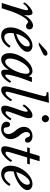

<svg xmlns="http://www.w3.org/2000/svg" viewBox="1226 -2096 880 3373"><g transform="rotate(90 1666.5 -410.0)"><path d="M21 -391Q44 -441 104 -490.5Q164 -540 204 -540Q250 -540 250 -464Q250 -434 243 -398L246 -395Q271 -454 327.5 -502Q384 -550 429 -550Q458 -550 477.5 -531.5Q497 -513 497 -486Q497 -460 480.5 -443Q464 -426 438 -426Q415 -426 396.5 -444.5Q378 -463 368 -463Q330 -463 272 -368.5Q214 -274 170 -138L125 0H32L97 -207Q160 -403 160 -440Q160 -462 145 -462Q125 -462 92.5 -434Q60 -406 47 -378Z M819 -133Q732 10 605 10Q537 10 499.5 -33Q462 -76 462 -153Q462 -243 510 -333.5Q558 -424 633 -482Q708 -540 782 -540Q830 -540 860.5 -515.5Q891 -491 891 -453Q891 -383 794.5 -311Q698 -239 564 -209Q560 -184 560 -154Q560 -45 637 -45Q674 -45 713.5 -74Q753 -103 787 -154ZM762 -493Q711 -493 655.5 -420.5Q600 -348 574 -254Q671 -280 734 -335.5Q797 -391 797 -451Q797 -493 762 -493ZM771 -651H724L854 -770Q890 -803 921 -803Q938 -803 948.5 -793.5Q959 -784 959 -768Q959 -740 908 -716Z M1236 -488Q1187 -488 1133 -430Q1079 -372 1044 -290Q1009 -208 1009 -140Q1009 -104 1024 -82.5Q1039 -61 1065 -61Q1109 -61 1160 -127Q1211 -193 1244 -280.5Q1277 -368 1277 -432Q1277 -458 1266 -473Q1255 -488 1236 -488ZM1318 -474 1339 -530H1422L1365 -377Q1337 -302 1314 -213Q1291 -124 1291 -91Q1291 -62 1310 -62Q1335 -62 1410 -166L1436 -145Q1395 -72 1346 -31Q1297 10 1252 10Q1204 10 1204 -65L1207 -118L1203 -119Q1174 -63 1122.5 -26.5Q1071 10 1022 10Q972 10 943 -29Q914 -68 914 -135Q914 -225 962.5 -320Q1011 -415 1085.5 -477.5Q1160 -540 1230 -540Q1294 -540 1318 -474Z M1657 -691Q1672 -751 1672 -755Q1672 -790 1596 -790L1604 -820L1787 -829L1608 -172Q1592 -114 1592 -90Q1592 -67 1613 -67Q1641 -67 1676.5 -107Q1712 -147 1730 -181L1760 -164Q1729 -95 1670 -42.5Q1611 10 1565 10Q1497 10 1497 -55Q1497 -97 1524 -202Z M1918 -330Q1944 -401 1944 -431Q1944 -454 1930 -454Q1911 -454 1883 -422.5Q1855 -391 1843 -369L1814 -387Q1840 -438 1899.5 -489Q1959 -540 2007 -540Q2033 -540 2045 -524.5Q2057 -509 2057 -473Q2057 -465 2055.5 -455.5Q2054 -446 2050.5 -433Q2047 -420 2044 -409Q2041 -398 2034.5 -379.5Q2028 -361 2023 -348Q2018 -335 2009 -310Q2000 -285 1994 -269L1957 -168Q1936 -109 1936 -90Q1936 -67 1957 -67Q1982 -67 2014 -103Q2046 -139 2064 -171L2094 -154Q2065 -94 2009.5 -42Q1954 10 1894 10Q1836 10 1836 -55Q1836 -97 1873 -202ZM2065 -704Q2040 -704 2021.5 -721.5Q2003 -739 2003 -765Q2003 -792 2021 -811Q2039 -830 2065 -830Q2092 -830 2110.5 -811Q2129 -792 2129 -766Q2129 -740 2110 -722Q2091 -704 2065 -704Z M2208 -387Q2208 -453 2255 -496.5Q2302 -540 2374 -540Q2422 -540 2454 -515.5Q2486 -491 2486 -454Q2486 -433 2474.5 -421Q2463 -409 2443 -409Q2423 -409 2410 -422.5Q2397 -436 2392.5 -453Q2388 -470 2378 -483.5Q2368 -497 2351 -497Q2329 -497 2314 -478Q2299 -459 2299 -431Q2299 -402 2318.5 -369Q2338 -336 2362 -310Q2386 -284 2405.5 -242Q2425 -200 2425 -155Q2425 -88 2371.5 -39Q2318 10 2249 10Q2190 10 2154 -16Q2118 -42 2118 -84Q2118 -112 2131.5 -129Q2145 -146 2168 -146Q2211 -146 2217 -87Q2220 -55 2228 -44.5Q2236 -34 2258 -34Q2294 -34 2315 -56Q2336 -78 2336 -115Q2336 -151 2316 -186Q2296 -221 2272 -246Q2248 -271 2228 -309Q2208 -347 2208 -387Z M2856 -447H2747L2664 -172Q2647 -118 2646 -90Q2646 -67 2666 -67Q2697 -67 2737 -107Q2777 -147 2797 -181L2826 -164Q2791 -95 2728 -42.5Q2665 10 2616 10Q2581 10 2565.5 -5.5Q2550 -21 2550 -55Q2550 -97 2581 -202L2655 -447H2569L2582 -493H2669L2721 -665H2813L2761 -493H2870Z M3248 -133Q3161 10 3034 10Q2966 10 2928.5 -33Q2891 -76 2891 -153Q2891 -243 2939 -333.5Q2987 -424 3062 -482Q3137 -540 3211 -540Q3259 -540 3289.5 -515.5Q3320 -491 3320 -453Q3320 -383 3223.5 -311Q3127 -239 2993 -209Q2989 -184 2989 -154Q2989 -45 3066 -45Q3103 -45 3142.5 -74Q3182 -103 3216 -154ZM3191 -493Q3140 -493 3084.5 -420.5Q3029 -348 3003 -254Q3100 -280 3163 -335.5Q3226 -391 3226 -451Q3226 -493 3191 -493Z"/></g></svg>

Font: Libre Baskerville
Style: Italic
Weight: 400
Italic angle: -15°
Designer: Pablo Impallari, Rodrigo Fuenzalida
Foundry: Pablo Impallari, Rodrigo Fuenzalida
Version: Version 1.051;Glyphs 3.2.3 (3260)